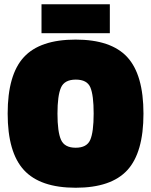

<svg xmlns="http://www.w3.org/2000/svg" viewBox="-20 -869 710 902"><path d="M250 -335Q250 -250 266.5 -212.5Q283 -175 335.5 -175Q388 -175 404 -212Q420 -249 420 -335.5Q420 -422 404.5 -458.5Q389 -495 336 -495Q283 -495 266.5 -457.5Q250 -420 250 -335ZM654 -335Q654 -152 578 -69.5Q502 13 335.5 13Q169 13 92.5 -70Q16 -153 16 -335.5Q16 -518 92 -600.5Q168 -683 335 -683Q502 -683 578 -600.5Q654 -518 654 -335ZM175 -713V-849H496V-713Z"/></svg>

Font: Titillium Web
Style: Black
Weight: 900
Version: Version 1.001;PS 35.000;hotconv 1.0.70;makeotf.lib2.5.55311